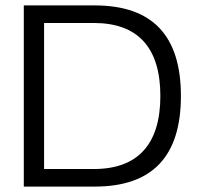

<svg xmlns="http://www.w3.org/2000/svg" viewBox="-20 -690 732 710"><path d="M330 -670H68V0H330C543 0 649 -111 649 -335C649 -559 543 -670 330 -670ZM143 -65V-605H327C490 -605 573 -514 573 -335C573 -157 490 -65 327 -65Z"/></svg>

Font: LT Wave Text Light
Style: Regular
Weight: 300
Designer: Daniel Lyons
Version: Version 2.5 (Glyphs App)